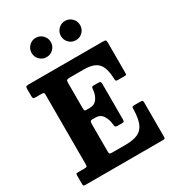

<svg xmlns="http://www.w3.org/2000/svg" viewBox="-230 -1119 1132 1248"><g transform="rotate(-30 336.0 -495.0)"><path d="M83.5 -655H42Q28 -655 24.8 -659.5Q21.5 -664 21.5 -677.5V-729Q21.5 -743.5 26 -746.8Q30.5 -750 44 -750H602.5Q618.5 -750 622.5 -745.8Q626.5 -741.5 626.5 -726V-504.5Q626.5 -491.5 625 -488.2Q623.5 -485 610 -485H560Q549 -485 546.5 -490Q544 -495 544 -504.5Q541.5 -588.5 509.8 -621.8Q478 -655 404 -655H297Q283 -655 277.2 -651.2Q271.5 -647.5 271.5 -632.5V-444.5Q271.5 -430 274 -424.5Q276.5 -419 284.5 -419H311.5Q348.5 -419 368 -446.2Q387.5 -473.5 390.5 -513Q391 -524 394 -528.5Q397 -533 406 -533H442Q454 -533 457.8 -529.2Q461.5 -525.5 461.5 -513.5V-248.5Q461.5 -236 458.5 -232Q455.5 -228 443 -228H408Q398 -228 394.5 -232.8Q391 -237.5 390 -249.5Q386.5 -288.5 368.2 -317.5Q350 -346.5 312 -346.5H289Q279 -346.5 275.2 -341Q271.5 -335.5 271.5 -321V-116Q271.5 -100.5 276 -97.8Q280.5 -95 296 -95H394Q452.5 -95 487 -111Q521.5 -127 537 -164.8Q552.5 -202.5 554 -267.5Q554 -282 556.5 -286Q559 -290 572.5 -290H617Q630 -290 633.2 -286.8Q636.5 -283.5 636.5 -270V-18.5Q636.5 -5.5 633.5 -2.8Q630.5 0 617.5 0H44Q31 0 26.2 -2Q21.5 -4 21.5 -18V-80Q21.5 -91.5 25 -93.2Q28.5 -95 39.5 -95H82Q99.5 -95 103 -98.5Q106.5 -102 106.5 -119.5V-635Q106.5 -649.5 102.2 -652.2Q98 -655 83.5 -655ZM455.5 -845Q425.5 -845 404.5 -866Q383.5 -887 383.5 -917Q383.5 -947 404.5 -968.2Q425.5 -989.5 455.5 -989.5Q485.5 -989.5 506.5 -968.2Q527.5 -947 527.5 -917Q527.5 -887 506.5 -866Q485.5 -845 455.5 -845ZM235.5 -845Q205.5 -845 184.5 -866Q163.5 -887 163.5 -917Q163.5 -947 184.5 -968.2Q205.5 -989.5 235.5 -989.5Q265.5 -989.5 286.5 -968.2Q307.5 -947 307.5 -917Q307.5 -887 286.5 -866Q265.5 -845 235.5 -845Z"/></g></svg>

Font: Besley* Narrow
Style: Bold
Weight: 700
Width: 4
Designer: Owen Earl
Foundry: indestructible type*
Version: Version 3.000; ttfautohint (v1.8.3)